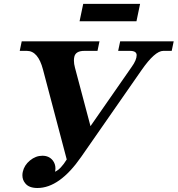

<svg xmlns="http://www.w3.org/2000/svg" viewBox="-20 -943 906 979"><path d="M675.8 -834.5H385.7L404.3 -923.3H694.3ZM170.9 15.6Q127 15.6 108.4 -8.8Q94.2 -25.9 94.2 -49.3Q94.2 -58.1 96.2 -66.9Q103.5 -100.6 132.8 -124.8Q162.1 -148.9 196.3 -148.9Q230 -148.9 249 -125Q262.7 -107.4 262.7 -84.5Q262.7 -76.2 260.7 -67.4Q289.6 -80.1 320.3 -129.9L199.2 -588.4Q174.3 -683.6 117.2 -683.6H80.6L90.8 -732.4H487.3L477.1 -683.6H410.2Q365.7 -683.6 358.9 -653.3Q356.9 -644 356.9 -634.3Q356.9 -617.2 362.3 -597.7L441.4 -299.8L651.9 -602.5Q676.8 -637.2 676.8 -661.6Q676.8 -683.6 642.6 -683.6H582.5L592.8 -732.4H865.7L855.5 -683.6H812.5Q770 -683.6 701.7 -585.4L394 -143.1Q283.7 15.6 170.9 15.6Z"/></svg>

Font: Munson
Style: Bold Italic
Weight: 700
Italic angle: -12°
Designer: Paul James MIller
Foundry: High-Logic / Made with FontCreator
Version: Version 2.10;May 5, 2019;FontCreator 11.5.0.2430 64-bit